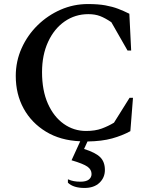

<svg xmlns="http://www.w3.org/2000/svg" viewBox="-20 -690 757 950"><path d="M378 209Q406 209 419.5 198.5Q433 188 433 171Q433 149 412.5 134.5Q392 120 334 103L377 9Q279 5 207.5 -38.5Q136 -82 97 -153Q58 -224 58 -314Q58 -387 87 -451.5Q116 -516 166 -565Q216 -614 280 -642Q344 -670 415 -670Q466 -670 501.5 -663.5Q537 -657 564.5 -646.5Q592 -636 620 -622L629 -440H611L531 -580Q500 -601 475 -610.5Q450 -620 417 -620Q352 -620 300 -584Q248 -548 218 -483Q188 -418 188 -333Q188 -242 217 -177Q246 -112 295.5 -77Q345 -42 406 -42Q451 -42 483.5 -54Q516 -66 544 -83L621 -206H638L625 -41Q585 -19 534.5 -5Q484 9 413 10L396 47Q453 65 476 88Q499 111 499 151Q499 189 472 214.5Q445 240 398 240Q343 240 316 214V198H319Q342 209 378 209Z"/></svg>

Font: Spectral SemiBold
Style: Regular
Weight: 600
Designer: Jean-Baptiste Levee
Foundry: Production Type
Version: Version 2.001